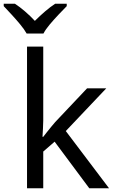

<svg xmlns="http://www.w3.org/2000/svg" viewBox="-60 -1010 614 1030"><path d="M172 -760V-363Q172 -347 170.5 -321Q169 -295 168 -276H172Q178 -284 190 -299Q202 -314 214.5 -329.5Q227 -345 236 -355L407 -536H510L293 -307L525 0H419L233 -250L172 -197V0H85V-760ZM83 -830Q70 -853 48 -879.5Q26 -906 2 -932Q-22 -958 -40 -977V-990H20Q46 -973 74 -949Q102 -925 127 -898Q154 -925 182 -949Q210 -973 236 -990H298V-977Q279 -958 254.5 -932Q230 -906 207.5 -879.5Q185 -853 173 -830Z"/></svg>

Font: Noto IKEA Arabic
Style: Regular
Weight: 400
Designer: Monotype Design Team
Foundry: Monotype Imaging Inc.
Version: Version 1.200